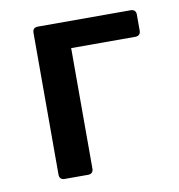

<svg xmlns="http://www.w3.org/2000/svg" viewBox="-60 -521 539 577"><g transform="rotate(-10 209.0 -232.5)"><path d="M76.2 -449.2V-15.6C76.2 -5.9 82 0 91.8 0H164.1C173.8 0 179.7 -5.9 179.7 -15.6V-383.8H376C385.7 -383.8 391.6 -389.6 391.6 -399.4V-449.2C391.6 -459 385.7 -464.8 376 -464.8H91.8C82 -464.8 76.2 -459 76.2 -449.2Z"/></g></svg>

Font: Ed Sans Neue Medium
Style: Regular
Weight: 500
Designer: Stephen Hutchings
Version: Version 1.004;PS 001.004;hotconv 1.0.88;makeotf.lib2.5.64775